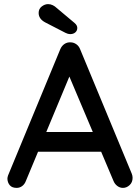

<svg xmlns="http://www.w3.org/2000/svg" viewBox="-20 -910 682 934"><path d="M331 -570 106 -30Q100 -14 88 -5Q76 4 61 4Q39 4 28 -8.5Q17 -21 16 -40Q16 -47 19 -56L273 -670Q280 -687 293.5 -696Q307 -705 323 -704Q338 -704 351 -695Q364 -686 370 -670L621 -65Q625 -55 625 -45Q625 -23 610.5 -9.5Q596 4 578 4Q563 4 550.5 -5.5Q538 -15 532 -30L305 -567ZM146 -172 191 -268H474L491 -172ZM321 -744Q316 -744 310.5 -745.5Q305 -747 299 -750L200 -801Q168 -818 168 -847Q168 -867 183 -878.5Q198 -890 214 -890Q226 -890 237 -884.5Q248 -879 256 -871L343 -798Q350 -792 353 -786Q356 -780 356 -774Q356 -761 346.5 -752.5Q337 -744 321 -744Z"/></svg>

Font: Quicksand SemiBold
Style: Regular
Weight: 600
Designer: Andrew Paglinawan
Foundry: Andrew Paglinawan
Version: Version 3.004